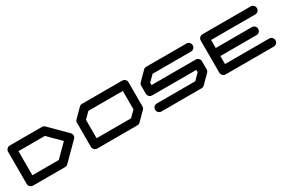

<svg xmlns="http://www.w3.org/2000/svg" viewBox="99 -1823 4337 2936"><g transform="rotate(-30 2267.5 -354.5)"><path d="M679.2 -142.1 891.6 -354.5 679.2 -567.4H212.4V-142.1ZM1042 -404.8Q1063 -383.8 1063 -354.5Q1063 -325.2 1042 -304.7L758.3 -21Q737.8 0 708.5 0H141.6Q121.1 0 105 -10.7Q70.8 -32.7 70.8 -71.3V-638.2Q70.8 -667.5 91.6 -688.2Q112.3 -709 141.6 -709H708.5Q737.8 -709 758.8 -688Z M2055.2 -241.7V-566.9H1446.8L1346.2 -466.8V-141.6H1954.6ZM2126 -708.5Q2155.3 -708.5 2176 -687.7Q2196.8 -667 2196.8 -637.7V-212.4Q2196.8 -183.1 2175.8 -162.6L2034.2 -20.5Q2013.7 0 1983.9 0H1275.4Q1246.1 0 1225.3 -20.8Q1204.6 -41.5 1204.6 -70.8V-496.1Q1204.6 -525.4 1225.6 -545.9L1367.2 -688Q1387.7 -708.5 1417 -708.5Z M3330.6 -354.5V-212.4Q3330.6 -183.1 3309.6 -162.6L3168 -21Q3147.5 0 3117.7 0H2409.2Q2379.9 0 2359.1 -20.8Q2338.4 -41.5 2338.4 -70.8Q2338.4 -100.1 2359.1 -120.8Q2379.9 -141.6 2409.2 -141.6H3088.4L3189 -242.2V-283.7H2409.2Q2379.9 -283.7 2359.1 -304.4Q2338.4 -325.2 2338.4 -354.5V-496.1Q2338.4 -525.4 2359.4 -546.4L2501 -688Q2521.5 -708.5 2550.8 -708.5H3259.8Q3289.1 -708.5 3309.8 -687.7Q3330.6 -667 3330.6 -637.7Q3330.6 -608.4 3309.8 -587.6Q3289.1 -566.9 3259.8 -566.9H2580.6L2480 -466.8V-425.3H3259.8Q3289.1 -425.3 3309.8 -404.5Q3330.6 -383.8 3330.6 -354.5Z M4393.6 -142.1Q4422.9 -142.1 4443.6 -121.3Q4464.4 -100.6 4464.4 -71.3Q4464.4 -42 4443.6 -21Q4422.9 0 4393.6 0H3543Q3513.7 0 3492.9 -21Q3472.2 -42 3472.2 -71.3V-638.2Q3472.2 -667.5 3492.9 -688.2Q3513.7 -709 3543 -709H4393.6Q4422.9 -709 4443.6 -688.2Q4464.4 -667.5 4464.4 -638.2Q4464.4 -608.9 4443.6 -588.1Q4422.9 -567.4 4393.6 -567.4H3613.8V-425.3H4252Q4281.2 -425.3 4302 -404.5Q4322.8 -383.8 4322.8 -354.5Q4322.8 -325.2 4302 -304.4Q4281.2 -283.7 4252 -283.7H3613.8V-142.1Z"/></g></svg>

Font: Robtronika
Style: Regular
Weight: 400
Designer: GGBot
Version: 1.00